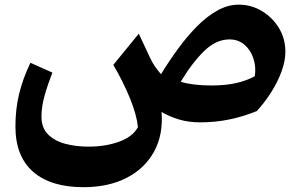

<svg xmlns="http://www.w3.org/2000/svg" viewBox="-20 -506 1275 814"><path d="M828.6 12.7Q779.3 12.7 738.8 0.5Q698.2 -11.7 665 -31.2Q672.4 65.4 633.1 137Q593.8 208.5 516.8 248Q439.9 287.6 333.5 287.6Q195.3 287.6 120.4 222.2Q45.4 156.7 45.4 30.3Q45.4 -42.5 60.8 -106.9Q76.2 -171.4 108.9 -239.7L202.1 -198.2Q182.1 -147 168.9 -100.3Q155.8 -53.7 155.8 -11.2Q155.8 35.6 183.3 63.5Q210.9 91.3 256.3 103.5Q301.8 115.7 355 115.7Q427.7 115.7 485.6 94.5Q543.5 73.2 564.9 32.7Q559.1 -21 530.5 -90.6Q502 -160.2 460.4 -231L568.4 -363.3L614.3 -265.1Q625 -241.7 636 -225.6Q647 -209.5 662.6 -191.4Q696.3 -246.6 734.9 -299.3Q773.4 -352.1 815.2 -394.3Q856.9 -436.5 901.6 -461.4Q946.3 -486.3 992.2 -486.3Q1044.9 -486.3 1089.8 -459.5Q1134.8 -432.6 1162.4 -387.5Q1189.9 -342.3 1189.9 -286.6Q1189.9 -247.6 1173.6 -202.9Q1157.2 -158.2 1129.6 -114.7Q1102.1 -71.3 1068.8 -35.2Q1013.2 -12.2 953.4 0.2Q893.6 12.7 828.6 12.7ZM1060.1 -182.6Q1066.4 -222.2 1054.4 -258.1Q1042.5 -293.9 1016.4 -316.4Q990.2 -338.9 952.6 -338.9Q896 -338.9 845.2 -289.3Q794.4 -239.7 746.1 -159.2Q798.8 -143.6 876.5 -143.6Q934.6 -143.6 979 -153.3Q1023.4 -163.1 1060.1 -182.6Z"/></svg>

Font: Pinar DS1 Bold
Style: Regular
Weight: 700
Designer: Amin Abedi
Version: Version 3.000